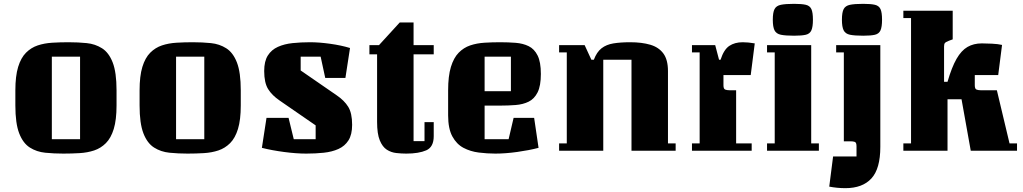

<svg xmlns="http://www.w3.org/2000/svg" viewBox="-20 -785 5327 1000"><path d="M587 -314V-236Q587 -161 572.5 -113.5Q558 -66 531.5 -39.5Q505 -13 470.5 -1.5Q436 10 395 12.5Q354 15 310 15Q261 15 216 10.5Q171 6 135.5 -16.5Q100 -39 80 -90.5Q60 -142 60 -236V-314Q60 -389 74.5 -436.5Q89 -484 115.5 -510.5Q142 -537 176.5 -548.5Q211 -560 252 -562.5Q293 -565 337 -565Q387 -565 431.5 -560.5Q476 -556 511.5 -533.5Q547 -511 567 -459.5Q587 -408 587 -314ZM397 -60V-490H250V-60Z M1234 -314V-236Q1234 -161 1219.5 -113.5Q1205 -66 1178.5 -39.5Q1152 -13 1117.5 -1.5Q1083 10 1042 12.5Q1001 15 957 15Q908 15 863 10.5Q818 6 782.5 -16.5Q747 -39 727 -90.5Q707 -142 707 -236V-314Q707 -389 721.5 -436.5Q736 -484 762.5 -510.5Q789 -537 823.5 -548.5Q858 -560 899 -562.5Q940 -565 984 -565Q1034 -565 1078.5 -560.5Q1123 -556 1158.5 -533.5Q1194 -511 1214 -459.5Q1234 -408 1234 -314ZM1044 -60V-490H897V-60Z M1575 15Q1523 15 1459 6.5Q1395 -2 1344 -15L1368 -171H1483L1510 -60H1624V-132L1437 -261Q1397 -288 1376.5 -321Q1356 -354 1356 -415Q1356 -466 1375 -496Q1394 -526 1427.5 -541Q1461 -556 1504 -560.5Q1547 -565 1595 -565Q1642 -565 1699.5 -557Q1757 -549 1803 -535L1779 -379H1674L1650 -490H1546V-418L1733 -289Q1773 -262 1793.5 -229Q1814 -196 1814 -135Q1814 -84 1795 -54Q1776 -24 1742.5 -9Q1709 6 1666 10.5Q1623 15 1575 15Z M1904 -550H1954L2062 -668H2134V-550H2239V-502H2134V-50H2191V-149H2239V-76Q2239 -19 2200 -2Q2161 15 2096 15Q2071 15 2044 12Q2017 9 1994.5 -5.5Q1972 -20 1958 -54Q1944 -88 1944 -150V-502H1904Z M2504 -60H2629L2655 -171H2762L2785 -15Q2735 -2 2673.5 6.5Q2612 15 2560 15Q2517 15 2473.5 9.5Q2430 4 2394 -15Q2358 -34 2336 -74.5Q2314 -115 2314 -184V-314Q2314 -389 2328.5 -436.5Q2343 -484 2369 -510.5Q2395 -537 2429 -548.5Q2463 -560 2503 -562.5Q2543 -565 2585 -565Q2627 -565 2665.5 -562Q2704 -559 2733.5 -544.5Q2763 -530 2780 -496Q2797 -462 2797 -400Q2797 -338 2780 -304Q2763 -270 2733.5 -255.5Q2704 -241 2665.5 -238Q2627 -235 2585 -235H2504ZM2504 -490V-310H2641V-490Z M3499 0H3269V-474H3122V0H2892V-38H2932V-512H2892V-550H3025L3060 -474H3073Q3088 -514 3113 -533.5Q3138 -553 3175 -559Q3212 -565 3262 -565Q3323 -565 3367 -552Q3411 -539 3435 -506.5Q3459 -474 3459 -415V-38H3499Z M3584 -550H3705L3725 -474H3733Q3750 -527 3778.5 -546Q3807 -565 3848 -565Q3877 -565 3911 -559L3890 -394H3748V-341Q3748 -322 3757 -318.5Q3766 -315 3778 -315H3814V-38H3895V0H3584V-38H3624V-512H3584Z M4116 -599Q4071 -599 4047 -604Q4023 -609 4014 -627Q4005 -645 4005 -682Q4005 -720 4014 -737.5Q4023 -755 4047 -760Q4071 -765 4116 -765Q4156 -765 4177 -760Q4198 -755 4206 -737.5Q4214 -720 4214 -682Q4214 -645 4206 -627Q4198 -609 4177 -604Q4156 -599 4116 -599ZM4245 0H3975V-38H4015V-512H3975V-550H4205V-38H4245Z M4476 -599Q4431 -599 4407 -604Q4383 -609 4374 -627Q4365 -645 4365 -682Q4365 -720 4374 -737.5Q4383 -755 4407 -760Q4431 -765 4476 -765Q4516 -765 4537 -760Q4558 -755 4566 -737.5Q4574 -720 4574 -682Q4574 -645 4566 -627Q4558 -609 4537 -604Q4516 -599 4476 -599ZM4383 195Q4362 195 4341 193Q4320 191 4299 187L4319 30H4441V-23Q4441 -43 4432 -46Q4423 -49 4411 -49H4375V-512H4335V-550H4565V-20Q4565 94 4518.5 144.5Q4472 195 4383 195Z M4915 0H4685V-38H4725V-691H4685V-729H4942V-580L4923 -573Q4905 -566 4901 -560.5Q4897 -555 4897 -543V-359H4915Q4937 -435 4962 -478.5Q4987 -522 5019 -540.5Q5051 -559 5094 -559Q5115 -559 5146.5 -557.5Q5178 -556 5199 -551L5179 -394H5057V-341Q5057 -322 5066 -318.5Q5075 -315 5087 -315H5172L5238 -38H5277V0H5036L4988 -268H4915Z"/></svg>

Font: Unlock
Style: Regular
Weight: 400
Designer: Eduardo Rodriguez Tunni
Foundry: Eduardo Rodriguez Tunni
Version: Version 1.003; ttfautohint (v1.8.4.7-5d5b);gftools[0.9.23]